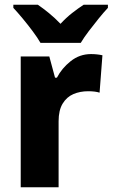

<svg xmlns="http://www.w3.org/2000/svg" viewBox="-20 -786 473 806"><path d="M362 -559Q387 -559 410 -554L398 -397Q380 -403 350 -403Q316 -403 288 -391Q260 -379 243 -351Q226 -323 226 -277V0H67V-549H187L211 -460H219Q239 -499 276.5 -529Q314 -559 362 -559ZM150 -606Q138 -627 117.5 -654.5Q97 -682 75 -708.5Q53 -735 36 -753V-766H139Q161 -751 185.5 -731Q210 -711 234 -686Q258 -712 283 -731.5Q308 -751 331 -766H433V-753Q416 -735 394.5 -708.5Q373 -682 352.5 -655Q332 -628 319 -606Z"/></svg>

Font: Noto Sans Malayalam SemiCondensed ExtraBold
Style: Regular
Weight: 800
Width: 4
Designer: Jelle Bosma - Monotype Design Team
Foundry: Monotype Imaging Inc.
Version: Version 2.104; ttfautohint (v1.8.4.7-5d5b)